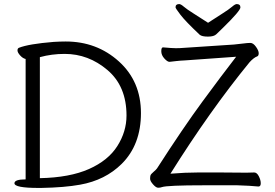

<svg xmlns="http://www.w3.org/2000/svg" viewBox="-20 -916 1350 944"><path d="M1003 -804Q1038 -827 1072 -848.5Q1106 -870 1121 -883Q1136 -896 1144 -896Q1162 -896 1162 -879.5Q1162 -863 1076 -779Q1056 -760 1044 -748Q1032 -736 1002.5 -736Q973 -736 962 -745Q892 -811 867.5 -843Q843 -875 843 -880Q843 -896 861 -896Q869 -896 884 -883Q899 -870 933.5 -848.5Q968 -827 1003 -804ZM1064 -68 1192 -67Q1214 -67 1229 -68H1230Q1243 -68 1252.5 -49.5Q1262 -31 1262 -15Q1262 1 1251 1H1250Q1212 -3 1147 -5H982Q802 -5 776 4Q768 7 757.5 7Q747 7 732.5 -9.5Q718 -26 718 -37Q718 -48 720 -54Q722 -60 735 -71Q748 -82 752 -88Q880 -287 974.5 -415.5Q1069 -544 1141 -637L889 -619Q865 -618 844.5 -615.5Q824 -613 814 -612H813Q803 -612 788 -628.5Q773 -645 773 -664Q773 -683 781 -683H783Q827 -679 845.5 -679Q864 -679 888 -681L1130 -697Q1153 -699 1175 -702Q1197 -705 1211 -705Q1225 -705 1238.5 -686Q1252 -667 1252 -654.5Q1252 -642 1245 -639Q1228 -633 1207 -610Q1013 -373 818 -62Q890 -68 954 -68ZM51 -15Q51 -34 106 -34V-626Q92 -629 79 -643.5Q66 -658 66 -668Q66 -678 73 -681Q121 -700 244 -710Q277 -712 303 -712Q456 -712 564.5 -614Q673 -516 673 -360Q673 -204 578 -110Q497 -30 374 -8Q297 6 183 8H169Q51 8 51 -15ZM176 -40Q323 -43 417.5 -85Q512 -127 557 -198Q602 -269 602 -348Q602 -492 508.5 -571.5Q415 -651 298 -651Q234 -651 176 -635Z"/></svg>

Font: LXGW WenKai
Style: Regular
Weight: 400
Designer: LXGW / Fontworks Inc.
Foundry: LXGW / Fontworks Inc.
Version: Version 1.520; June 14, 2025